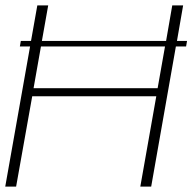

<svg xmlns="http://www.w3.org/2000/svg" viewBox="-20 -695 717 715"><path d="M54 -522 57.5 -542.5H95.5L119 -675H159.5L136 -542.5H598.5L621.5 -675H662L639 -542.5H676.5L673 -522H635L543 0H502.5L562 -336.5H100L40 0H-0.5L92 -522ZM594.5 -522H132.5L105 -366.5H567Z"/></svg>

Font: Anybody ExtraExpanded ExtraLight
Style: Italic
Weight: 200
Width: 8
Italic angle: -10°
Designer: Tyler Finck
Foundry: Etcetera Type Company
Version: Version 1.010; ttfautohint (v1.8.3) -l 8 -r 50 -G 200 -x 14 